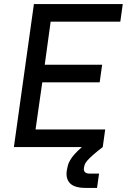

<svg xmlns="http://www.w3.org/2000/svg" viewBox="-20 -720 621 940"><path d="M146 -700H581L569 -614H228L199 -403H480L468 -317H187L154 -86H495L483 0Q453 23 435 39Q417 55 407.5 66Q398 77 395 85.5Q392 94 391 102Q387 130 420 130H465L455 200H400Q345 200 323 177.5Q301 155 307 115Q309 103 312 91Q315 79 323 65Q331 51 344.5 35.5Q358 20 381 0H48Z"/></svg>

Font: Retni Sans Medium
Style: Italic
Weight: 500
Italic angle: -8°
Designer: Vitaly Kuzmin
Foundry: ParaType Ltd.
Version: Version 1.00;June 10, 2019;FontCreator 11.5.0.2425 64-bit; t